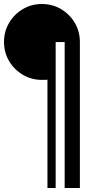

<svg xmlns="http://www.w3.org/2000/svg" viewBox="-20 -714 509 959"><path d="M217 225V-316Q210 -315 203 -315Q196 -315 189 -315Q137 -315 94 -340.5Q51 -366 25.5 -409Q0 -452 0 -504Q0 -557 25.5 -600Q51 -643 94 -668.5Q137 -694 189 -694Q242 -694 285 -668.5Q328 -643 353.5 -600Q379 -557 379 -504V225H303V-504H258V225Z"/></svg>

Font: Imprima
Style: Regular
Weight: 400
Designer: Eduardo Tunni
Foundry: Eduardo Tunni
Version: Version 1.002; ttfautohint (v1.8.4.7-5d5b);gftools[0.9.23]